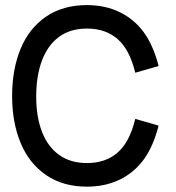

<svg xmlns="http://www.w3.org/2000/svg" viewBox="-20 -695 682 743"><path d="M316.4 27.3Q223.6 27.3 158.2 -17.6Q92.8 -62.5 59.8 -141.8Q26.9 -221.2 26.9 -323.7Q26.9 -426.8 59.8 -506.3Q92.8 -585.9 158.2 -630.6Q223.6 -675.3 316.4 -675.3Q387.2 -675.3 443.4 -647.9Q499.5 -620.6 536.4 -570.1Q573.2 -519.5 593.8 -439.5L503.4 -413.6Q481.9 -502.9 435.3 -543.7Q388.7 -584.5 316.4 -584.5Q252.4 -584.5 208.7 -552.5Q165 -520.5 142.6 -461.2Q120.1 -401.9 120.1 -321.3Q120.1 -242.2 142.8 -184.1Q165.5 -126 209.5 -95Q253.4 -64 316.4 -64Q388.7 -64 435.3 -104.7Q481.9 -145.5 503.4 -234.9L593.8 -209Q573.2 -128.4 536.4 -77.9Q499.5 -27.3 443.4 0Q387.2 27.3 316.4 27.3Z"/></svg>

Font: Potro Sans Bangla
Style: Bold
Weight: 700
Designer: Jayed Ahsan Saad
Foundry: Codepotro
Version: Potro Sans Bangla;Version 0.996;CodepotroFonts;